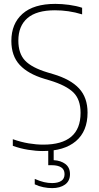

<svg xmlns="http://www.w3.org/2000/svg" viewBox="-20 -769 509 989"><path d="M200.5 9Q165.5 9 124.8 2.5Q84 -4 46 -18V-52Q88.5 -37 127.8 -30.5Q167 -24 203 -24Q395 -24 395 -187.5Q395 -256.5 358 -292.8Q321 -329 237.5 -354.5L209 -363Q124 -388.5 81.2 -435Q38.5 -481.5 38.5 -558Q38.5 -647 96 -698Q153.5 -749 265 -749Q298.5 -749 335.8 -744Q373 -739 403 -729V-695Q367 -706 332.5 -711Q298 -716 263 -716Q168 -716 121.2 -675.5Q74.5 -635 74.5 -560Q74.5 -493.5 109 -457Q143.5 -420.5 224.5 -396L253 -387.5Q343 -361 387 -313.8Q431 -266.5 431 -189Q431 -93 371 -42Q311 9 200.5 9ZM248.5 200Q226.5 200 203 195.2Q179.5 190.5 159 180.5V152.5Q186 164.5 207 169.2Q228 174 248.5 174Q278 174 295.2 163Q312.5 152 312.5 128Q312.5 104 295 93Q277.5 82 247.5 82H228.5V-10H256.5V56Q293.5 58 317 76Q340.5 94 340.5 128Q340.5 163.5 314.8 181.8Q289 200 248.5 200Z"/></svg>

Font: Encode Sans SemiCondensed SemiCondensed Thin
Style: Regular
Weight: 100
Width: 4
Designer: Multiple Designers
Foundry: Impallari Type
Version: Version 3.000; ttfautohint (v1.8.3) -l 8 -r 50 -G 200 -x 14 